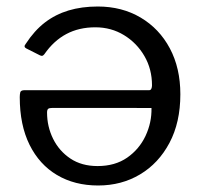

<svg xmlns="http://www.w3.org/2000/svg" viewBox="-20 -560 621 590"><path d="M447.1 -297.7Q447.1 -347.6 423.8 -387.7Q400.5 -427.9 361.1 -452Q321.6 -476.1 273 -476.1Q222.7 -476.1 183.8 -455.4Q144.9 -434.7 116.2 -393.3Q112.9 -389.3 110.2 -388.5Q107.4 -387.6 102.5 -390.1L60.7 -411.2Q51.4 -416 58.9 -425Q85.5 -465.9 118 -490.9Q150.5 -515.8 190.8 -527.9Q231 -540 280.5 -540Q354.7 -540 412.2 -506Q469.6 -472 501.9 -411.4Q534.2 -350.8 534.2 -270.4Q534.2 -183.9 500.8 -121Q467.4 -58.1 410.4 -24.1Q353.4 10 281.6 10Q209.4 10 155.1 -22.2Q100.9 -54.4 70.8 -115.1Q40.7 -175.9 40.7 -261.5Q40.7 -269.4 42.2 -276Q43.6 -282.6 55.1 -282.9H438.6Q443 -282.9 445 -287.2Q447.1 -291.6 447.1 -297.7ZM141.6 -228.4Q131.6 -228.4 128.1 -225.6Q124.6 -222.7 124.6 -214.4Q124.6 -171 143.2 -133.4Q161.8 -95.9 196.3 -72.8Q230.9 -49.7 279.8 -49.7Q333.4 -49.7 370.7 -75.5Q407.9 -101.4 427.2 -142.4Q446.5 -183.4 445.5 -228.2Z"/></svg>

Font: Libre Franklin Thin
Style: Regular
Weight: 100
Designer: Pablo Impallari, Rodrigo Fuenzalida, Nhung Nguyen
Foundry: Impallari Type
Version: Version 3.000